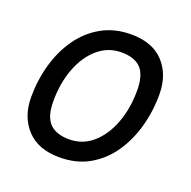

<svg xmlns="http://www.w3.org/2000/svg" viewBox="-104 -644 754 759"><g transform="rotate(20 273.0 -265.0)"><path d="M222 12Q132 12 84 -40Q36 -92 36 -174Q36 -245 54.5 -311Q73 -377 109.5 -429Q146 -481 200 -511.5Q254 -542 324 -542Q414 -542 461.5 -490.5Q509 -439 509 -356Q509 -285 490.5 -219Q472 -153 436 -101Q400 -49 346.5 -18.5Q293 12 222 12ZM234 -68Q290 -68 332 -104.5Q374 -141 397.5 -203Q421 -265 421 -342Q421 -405 394.5 -433.5Q368 -462 312 -462Q256 -462 213.5 -425.5Q171 -389 147.5 -327Q124 -265 124 -188Q124 -124 151.5 -96Q179 -68 234 -68Z"/></g></svg>

Font: Geist Regular
Style: Italic
Weight: 400
Italic angle: -12°
Designer: Basement.studio, Andrés Briganti, Mateo Zaragoza
Foundry: Basement.studio, Vercel, Andrés Briganti, Guido Ferreyra, Mateo Zaragoza
Version: Version 1.500; ttfautohint (v1.8.4.7-5d5b)